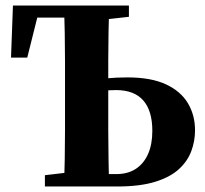

<svg xmlns="http://www.w3.org/2000/svg" viewBox="-20 -677 746 697"><path d="M293 0V-45H402Q444 -45 473 -64Q502 -83 517.5 -118Q533 -153 533 -202Q533 -275 500 -312.5Q467 -350 401 -350Q372 -350 345.5 -346.5Q319 -343 293 -338V-383Q329 -389 365.5 -392.5Q402 -396 443 -396Q528 -396 582 -371Q636 -346 662 -302.5Q688 -259 688 -204Q688 -165 674.5 -128.5Q661 -92 629.5 -63Q598 -34 543 -17Q488 0 405 0ZM212 0Q214 -46 215 -98Q216 -150 216 -204Q216 -258 216 -310V-350Q216 -401 216 -454Q216 -507 215 -559Q214 -611 212 -657H377Q375 -612 374 -560.5Q373 -509 373 -458.5Q373 -408 373 -363V-311Q373 -259 373 -205Q373 -151 374 -99Q375 -47 376 0ZM20 -468 27 -657H266V-613H67L125 -652L79 -468ZM143 0V-41L271 -56H309L311 0ZM280 -601V-657H448V-616L314 -601Z"/></svg>

Font: Source Serif 4 36pt
Style: Bold
Weight: 700
Designer: Frank Grießhammer
Foundry: Adobe Systems Incorporated
Version: Version 4.004;hotconv 1.0.116;makeotfexe 2.5.65601